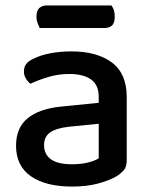

<svg xmlns="http://www.w3.org/2000/svg" viewBox="-20 -671 551 706"><path d="M245 -67Q280 -67 306 -74Q332 -81 343 -89V-216L234 -205Q188 -200 165 -184.5Q142 -169 142 -137Q142 -104 167 -85.5Q192 -67 245 -67ZM243 -482Q336 -482 391 -441.5Q446 -401 446 -314V-81Q446 -58 435.5 -45.5Q425 -33 407 -22Q381 -7 340 4Q299 15 245 15Q148 15 93.5 -23Q39 -61 39 -135Q39 -201 81.5 -236Q124 -271 204 -279L343 -293V-315Q343 -359 314.5 -379Q286 -399 235 -399Q195 -399 158 -388Q121 -377 92 -363Q82 -371 75 -382.5Q68 -394 68 -408Q68 -425 76.5 -436Q85 -447 103 -455Q131 -469 167 -475.5Q203 -482 243 -482ZM126 -568Q122 -576 118 -586.5Q114 -597 114 -609Q114 -632 124.5 -641.5Q135 -651 152 -651H390Q402 -634 402 -610Q402 -587 392 -577.5Q382 -568 364 -568Z"/></svg>

Font: Baloo Da 2 Medium
Style: Regular
Weight: 500
Designer: Noopur Datye, Sulekha Rajkumar and Ek Type
Foundry: Ek Type
Version: Version 1.640;hotconv 1.0.111;makeotfexe 2.5.65597; ttfautoh